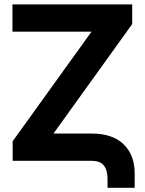

<svg xmlns="http://www.w3.org/2000/svg" viewBox="-20 -748 674 893"><path d="M37.9 -600.8V-727.5H594.9V-636.1L228.7 -126.8H407Q503.4 -126.8 555.1 -76.7Q606.8 -26.7 606.4 60.2V125.4H480.1V88.1Q480.6 64.5 474.8 44.5Q468.9 24.6 453.2 12.3Q437.4 0 407 0H38.9V-91L405.7 -600.8Z"/></svg>

Font: Inter Tight
Style: Regular
Weight: 400
Designer: Rasmus Andersson
Foundry: rsms
Version: Version 3.002